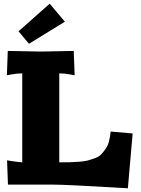

<svg xmlns="http://www.w3.org/2000/svg" viewBox="-20 -996 760 1036"><path d="M136.2 -759.8 80.1 -827.1 248 -976.1 330.1 -878.9ZM377.9 -721.2 382.8 -589.8 358.9 -594.2Q327.6 -600.1 299.8 -600.1V-120.1Q335.9 -120.1 357.2 -120.6Q378.4 -121.1 407.7 -123.3Q437 -125.5 454.1 -130.1Q471.2 -134.8 492.2 -142.3Q513.2 -149.9 525.1 -162.4Q537.1 -174.8 549.3 -191.9Q561.5 -209 567.9 -232.7Q574.2 -256.3 577.1 -286.1L695.8 -275.9L669.9 20Q339.8 0 259.8 0H22.9L18.1 -130.9L42 -127Q87.4 -120.1 100.1 -120.1V-600.1Q72.3 -600.1 41 -594.2L17.1 -589.8L22 -721.2L200.2 -717.8Z"/></svg>

Font: Zantroke
Style: Regular
Weight: 500
Foundry: gluk
Version: Version 0.36